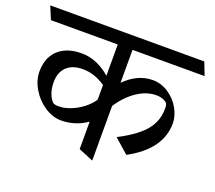

<svg xmlns="http://www.w3.org/2000/svg" viewBox="-134 -725 1028 919"><g transform="rotate(20 380.0 -265.5)"><path d="M719.2 -249Q719.2 -116.7 561.5 -31.7L488.8 -95.7Q550.8 -127.9 588.1 -159.2Q625.5 -190.4 642.8 -225.1Q660.2 -259.8 660.2 -302.2Q660.2 -314 658.9 -319.6Q657.7 -325.2 655.3 -329.1Q650.9 -335.9 636 -342.5Q621.1 -349.1 599.1 -349.1Q550.8 -349.1 502.9 -317.4Q455.1 -285.6 417.5 -228.5V49.8L342.3 18.6V-121.1Q282.7 -79.6 210.9 -79.6Q168 -79.6 127 -106.7Q85.9 -133.8 60.1 -177Q34.2 -220.2 34.2 -265.6Q34.2 -312.5 53.5 -346.2Q72.8 -379.9 108.9 -397.7Q145 -415.5 194.8 -415.5Q273.4 -415.5 342.3 -355V-514.2H2L-25.4 -579.6H759.3L784.7 -514.2H417.5V-346.7Q482.9 -411.6 559.1 -411.6Q601.6 -411.6 638.7 -387.2Q675.8 -362.8 697.5 -325Q719.2 -287.1 719.2 -249ZM342.3 -232.9V-308.1Q312 -328.1 283.9 -337.2Q255.9 -346.2 226.1 -346.2Q173.8 -346.2 144.8 -318.4Q115.7 -290.5 115.7 -240.7Q115.7 -182.1 146 -147Q153.3 -139.2 177.2 -139.2Q206.1 -139.2 237.8 -151.6Q269.5 -164.1 297.4 -185.5Q325.2 -207 342.3 -232.9Z"/></g></svg>

Font: Vesper Libre
Style: Regular
Weight: 400
Designer: Robert Keller & Kimya Gandhi
Foundry: Mota Italic
Version: Version 1.058